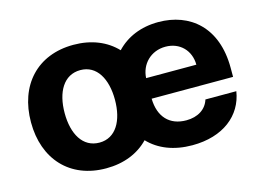

<svg xmlns="http://www.w3.org/2000/svg" viewBox="-81 -694 1138 846"><g transform="rotate(-15 488.5 -271.5)"><path d="M308.6 10.7C390.3 10.7 456.7 -17 503.2 -65.3C549.7 -16.3 617.5 10.7 701.7 10.7C842.7 10.7 932.9 -62.5 949.6 -169.4H808.6C795.5 -126.8 756.4 -102.3 704.2 -102.3C628.2 -102.3 582.4 -150.2 580.6 -234H952.1V-275.6C952.1 -460.9 839.8 -552.6 695.7 -552.6C616.1 -552.6 550.4 -524.5 504.3 -475.5C457.7 -524.5 391 -552.6 308.6 -552.6C143.1 -552.6 40.1 -439.6 40.1 -270.6C40.1 -102.6 143.1 10.7 308.6 10.7ZM193.9 -271.7C193.9 -366.8 233 -437.1 309.3 -437.1C384.2 -437.1 423.3 -366.8 423.3 -271.7C423.3 -176.5 384.2 -106.5 309.3 -106.5C233 -106.5 193.9 -176.5 193.9 -271.7ZM580.6 -327.8C583.5 -390.3 631 -439.6 698.2 -439.6C763.8 -439.6 809.3 -392.8 809.7 -327.8Z"/></g></svg>

Font: GiG Sans
Style: Bold
Weight: 700
Designer: Andreas Faust
Version: Version 1.100;FEAKit 1.0